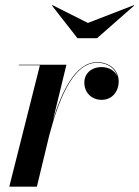

<svg xmlns="http://www.w3.org/2000/svg" viewBox="-20 -704 526 724"><path d="M311.5 -617.5 178 -684.5 176 -683 272 -560H346L486 -683L484.5 -684.5ZM130.5 -458 15 0H119L166 -194.5C197 -311.5 250.5 -467.5 346 -467.5C387 -467.5 415 -445.5 423 -415C414.5 -437 390.5 -451 363.5 -451C324 -451 298 -426.5 298 -392.5C298 -355 325 -327.5 363.5 -327.5C402.5 -327.5 427.5 -358.5 427.5 -397C427.5 -438 395.5 -469.5 346 -469.5C264 -469.5 212 -356.5 179.5 -250L230.5 -460H51V-458Z"/></svg>

Font: Bodoni* 96pt Medium
Style: Italic
Weight: 500
Italic angle: -13°
Version: Version 2.3